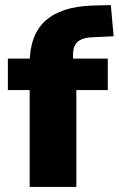

<svg xmlns="http://www.w3.org/2000/svg" viewBox="-20 -737 468 757"><path d="M97 0V-382H11V-506H147L97 -453V-487Q97 -599 159 -655Q221 -711 343 -715L417 -717L428 -594L343 -590Q319 -589 302 -582Q285 -575 276.5 -560.5Q268 -546 268 -521V-489L244 -506H405V-382H281V0Z"/></svg>

Font: Nunito Sans 7pt SemiCondensed Black
Style: Regular
Weight: 900
Width: 4
Designer: Vernon Adams
Foundry: Vernon Adams
Version: Version 3.101;gftools[0.9.27]